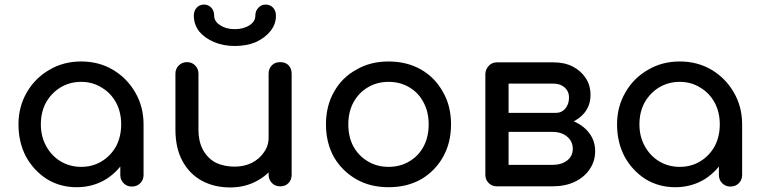

<svg xmlns="http://www.w3.org/2000/svg" viewBox="-20 -822 3355 847"><path d="M318.4 3.9Q245.1 3.9 186.5 -32.2Q128.9 -69.3 94.7 -130.9Q61.5 -194.3 61.5 -273.4Q61.5 -351.6 98.6 -415Q134.8 -477.5 197.3 -513.7Q259.8 -550.8 337.9 -550.8Q416 -550.8 477.5 -514.6Q540 -477.5 576.2 -415Q613.3 -351.6 613.3 -273.4Q599.6 -273.4 574.2 -273.4Q574.2 -194.3 540 -131.8Q506.8 -69.3 449.2 -32.2Q390.6 3.9 318.4 3.9ZM337.9 -85.9Q388.7 -85.9 428.7 -110.4Q468.8 -134.8 492.2 -176.8Q514.6 -219.7 514.6 -273.4Q514.6 -327.1 492.2 -369.1Q468.8 -412.1 428.7 -435.5Q388.7 -460.9 337.9 -460.9Q288.1 -460.9 247.1 -436.5Q207 -412.1 182.6 -369.1Q160.2 -327.1 160.2 -273.4Q160.2 -219.7 183.6 -177.7Q207 -134.8 247.1 -110.4Q288.1 -85.9 337.9 -85.9ZM561.5 1Q540 1 525.4 -13.7Q510.7 -28.3 510.7 -49.8Q510.7 -100.6 510.7 -203.1Q515.6 -229.5 530.3 -308.6Q550.8 -299.8 613.3 -273.4Q613.3 -216.8 613.3 -49.8Q613.3 -28.3 598.6 -13.7Q584 1 561.5 1Z M995.1 4.9Q925.8 4.9 871.1 -24.4Q816.4 -53.7 785.2 -111.3Q753.9 -168 753.9 -251Q753.9 -333 753.9 -497.1Q753.9 -518.6 768.6 -533.2Q783.2 -547.9 804.7 -547.9Q827.1 -547.9 840.8 -533.2Q855.5 -518.6 855.5 -497.1Q855.5 -415 855.5 -251Q855.5 -195.3 877 -158.2Q897.5 -122.1 933.6 -103.5Q969.7 -86.9 1014.6 -86.9Q1057.6 -86.9 1090.8 -103.5Q1125 -121.1 1144.5 -150.4Q1165 -178.7 1165 -214.8Q1185.5 -214.8 1227.5 -214.8Q1227.5 -153.3 1197.3 -102.5Q1167 -52.7 1114.3 -24.4Q1061.5 4.9 995.1 4.9ZM1215.8 0Q1193.4 0 1179.7 -14.6Q1165 -29.3 1165 -50.8Q1165 -199.2 1165 -497.1Q1165 -519.5 1179.7 -534.2Q1193.4 -547.9 1215.8 -547.9Q1239.3 -547.9 1252.9 -534.2Q1266.6 -519.5 1266.6 -497.1Q1266.6 -348.6 1266.6 -50.8Q1266.6 -29.3 1252.9 -14.6Q1239.3 0 1215.8 0ZM1015.6 -619.1Q964.8 -619.1 923.8 -636.7Q882.8 -654.3 858.4 -683.6Q835 -714.8 835 -752.9Q835 -774.4 847.7 -788.1Q860.4 -801.8 879.9 -801.8Q899.4 -801.8 912.1 -788.1Q924.8 -774.4 924.8 -752.9Q924.8 -727.5 951.2 -710.9Q976.6 -693.4 1015.6 -693.4Q1054.7 -693.4 1081.1 -710.9Q1106.4 -727.5 1106.4 -752.9Q1106.4 -774.4 1120.1 -788.1Q1132.8 -801.8 1151.4 -801.8Q1171.9 -801.8 1184.6 -788.1Q1197.3 -774.4 1197.3 -752.9Q1197.3 -714.8 1172.9 -684.6Q1148.4 -654.3 1107.4 -635.7Q1067.4 -619.1 1015.6 -619.1Z M1694.3 3.9Q1613.3 3.9 1551.8 -31.2Q1489.3 -67.4 1453.1 -128.9Q1418 -192.4 1418 -273.4Q1418 -355.5 1454.1 -418Q1489.3 -480.5 1551.8 -514.6Q1613.3 -550.8 1694.3 -550.8Q1774.4 -550.8 1836.9 -515.6Q1898.4 -480.5 1933.6 -417Q1969.7 -355.5 1969.7 -273.4Q1969.7 -192.4 1934.6 -129.9Q1899.4 -67.4 1837.9 -31.2Q1775.4 3.9 1694.3 3.9ZM1694.3 -85.9Q1746.1 -85.9 1786.1 -110.4Q1826.2 -133.8 1848.6 -175.8Q1871.1 -217.8 1871.1 -273.4Q1871.1 -328.1 1848.6 -370.1Q1826.2 -413.1 1786.1 -436.5Q1746.1 -460.9 1694.3 -460.9Q1642.6 -460.9 1602.5 -436.5Q1562.5 -413.1 1539.1 -370.1Q1516.6 -328.1 1516.6 -273.4Q1516.6 -217.8 1539.1 -175.8Q1562.5 -133.8 1602.5 -110.4Q1642.6 -85.9 1694.3 -85.9Z M2171.9 0Q2150.4 0 2135.7 -14.6Q2121.1 -29.3 2121.1 -50.8Q2121.1 -199.2 2121.1 -497.1Q2123 -518.6 2137.7 -533.2Q2151.4 -546.9 2171.9 -546.9Q2195.3 -546.9 2209 -533.2Q2223.6 -518.6 2223.6 -496.1Q2223.6 -438.5 2223.6 -324.2Q2271.5 -324.2 2417 -324.2Q2417 -319.3 2417 -303.7Q2472.7 -303.7 2514.6 -285.2Q2557.6 -265.6 2581.1 -232.4Q2605.5 -199.2 2605.5 -155.3Q2605.5 -110.4 2581.1 -75.2Q2557.6 -40 2514.6 -19.5Q2472.7 0 2417 0Q2335.9 0 2171.9 0ZM2223.6 -94.7Q2271.5 -94.7 2417 -94.7Q2457 -94.7 2482.4 -114.3Q2506.8 -133.8 2506.8 -165Q2506.8 -198.2 2482.4 -218.8Q2457 -240.2 2417 -240.2Q2352.5 -240.2 2223.6 -240.2Q2223.6 -204.1 2223.6 -94.7ZM2337.9 -269.5Q2337.9 -283.2 2337.9 -324.2Q2362.3 -324.2 2433.6 -324.2Q2458 -324.2 2474.6 -343.8Q2490.2 -363.3 2490.2 -392.6Q2490.2 -418.9 2471.7 -435.5Q2452.1 -453.1 2422.9 -453.1Q2339.8 -453.1 2172.9 -453.1Q2172.9 -476.6 2172.9 -546.9Q2235.4 -546.9 2422.9 -546.9Q2470.7 -546.9 2506.8 -528.3Q2543 -509.8 2564.5 -476.6Q2585 -445.3 2585 -403.3Q2585 -344.7 2542 -307.6Q2498 -269.5 2433.6 -269.5Q2401.4 -269.5 2337.9 -269.5Z M2959 3.9Q2885.7 3.9 2827.1 -32.2Q2769.5 -69.3 2735.4 -130.9Q2702.1 -194.3 2702.1 -273.4Q2702.1 -351.6 2739.3 -415Q2775.4 -477.5 2837.9 -513.7Q2900.4 -550.8 2978.5 -550.8Q3056.6 -550.8 3118.2 -514.6Q3180.7 -477.5 3216.8 -415Q3253.9 -351.6 3253.9 -273.4Q3240.2 -273.4 3214.8 -273.4Q3214.8 -194.3 3180.7 -131.8Q3147.5 -69.3 3089.8 -32.2Q3031.2 3.9 2959 3.9ZM2978.5 -85.9Q3029.3 -85.9 3069.3 -110.4Q3109.4 -134.8 3132.8 -176.8Q3155.3 -219.7 3155.3 -273.4Q3155.3 -327.1 3132.8 -369.1Q3109.4 -412.1 3069.3 -435.5Q3029.3 -460.9 2978.5 -460.9Q2928.7 -460.9 2887.7 -436.5Q2847.7 -412.1 2823.2 -369.1Q2800.8 -327.1 2800.8 -273.4Q2800.8 -219.7 2824.2 -177.7Q2847.7 -134.8 2887.7 -110.4Q2928.7 -85.9 2978.5 -85.9ZM3202.1 1Q3180.7 1 3166 -13.7Q3151.4 -28.3 3151.4 -49.8Q3151.4 -100.6 3151.4 -203.1Q3156.2 -229.5 3170.9 -308.6Q3191.4 -299.8 3253.9 -273.4Q3253.9 -216.8 3253.9 -49.8Q3253.9 -28.3 3239.3 -13.7Q3224.6 1 3202.1 1Z"/></svg>

Font: Abed
Style: Bold
Weight: 700
Designer: Johan Aakerlund
Version: Version 3.105